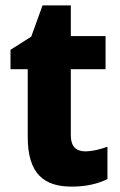

<svg xmlns="http://www.w3.org/2000/svg" viewBox="-20 -683 445 713"><path d="M296 -121C262 -121 243 -140 243 -180V-426H372V-549H243V-663H138L96 -547L19 -498V-426H83V-174C83 -37 144 10 246 10C302 10 344 -1 379 -18V-138C350 -128 324 -121 296 -121Z"/></svg>

Font: Noto Sans Arabic UI SmCn XBd
Style: Regular
Weight: 800
Width: 4
Designer: Monotype Design Team, Nadine Chahine and Nizar Qandah
Foundry: Monotype Imaging Inc.
Version: Version 2.010